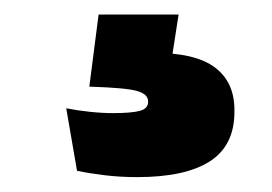

<svg xmlns="http://www.w3.org/2000/svg" viewBox="-20 -38 366 258"><path d="M220 -18.5 206.5 68.5 140 34.5Q152 33.5 163.5 33.2Q175 33 186.5 33Q243 33 269 52.8Q295 72.5 295 109.5V112.5Q295 157.5 262 178.8Q229 200 164.5 200Q141.5 200 120.8 197.5Q100 195 83.5 191.5L69 107.5Q84 110.5 100.5 112.2Q117 114 131.5 114Q156.5 114 167.8 111Q179 108 179 99V98Q179 88.5 164 84.2Q149 80 102 78.5Q101.5 78.5 101 78.5Q100.5 78.5 100 78.5L112.5 -18.5Z"/></svg>

Font: Anek Odia ExtraBold
Style: Regular
Weight: 800
Designer: Yesha Goshar & Mahesh Sahu (Odia), Yesha Goshar (Latin)
Foundry: Ek Type
Version: Version 1.003